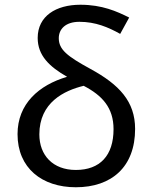

<svg xmlns="http://www.w3.org/2000/svg" viewBox="-20 -780 644 810"><path d="M300 10C451 10 550 -76 550 -236C550 -352 483 -423 362 -489C263 -543 228 -571 228 -619C228 -656 255 -688 315 -688C383 -688 437 -665 487 -637L525 -706C473 -732 411 -760 319 -760C216 -760 139 -712 139 -620C139 -546 188 -499 263 -456C144 -421 54 -342 54 -214C54 -71 157 10 300 10ZM300 -63C203 -63 146 -125 146 -213C146 -348 251 -398 333 -418C412 -377 459 -325 459 -235C459 -124 402 -63 300 -63Z"/></svg>

Font: Noto Sans Math
Style: Regular
Weight: 400
Designer: Monotype Design Team, Delve Withrington, Jeff Kellem
Foundry: Monotype Imaging Inc., Delve Fonts LLC
Version: Version 3.000